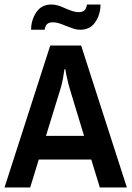

<svg xmlns="http://www.w3.org/2000/svg" viewBox="-20 -832 584 852"><path d="M336 -700Q321 -700 308.5 -704Q296 -708 273 -717Q254 -725 241 -729Q228 -733 214 -733Q198 -733 189.5 -725.5Q181 -718 178 -700H118Q118 -743 141 -777.5Q164 -812 208 -812Q223 -812 238 -807.5Q253 -803 272 -794Q291 -786 304 -782Q317 -778 330 -778Q345 -778 354 -785.5Q363 -793 366 -812H426Q426 -768 403 -734Q380 -700 336 -700ZM423 0 385 -124H152L114 0H0L203 -630H340L543 0ZM249 -440 184 -229H353L289 -440Q283 -460 277 -488Q271 -516 270 -525H266Q265 -516 260 -487Q255 -458 249 -440Z"/></svg>

Font: Pragati Narrow
Style: Bold
Weight: 700
Designer: Hector Gatti, Marcela Romero, Pablo Cosgaya and Nicolas Silva
Foundry: Omnibus-Type
Version: Version 1.010; ttfautohint (v1.3)